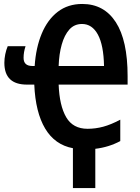

<svg xmlns="http://www.w3.org/2000/svg" viewBox="-20 -745 709 969"><path d="M395 -725Q505 -725 564.5 -633Q624 -541 624 -361V-318H276Q280 -212 314 -153.5Q348 -95 422 -95Q462 -95 501 -105.5Q540 -116 587 -141V-33Q529 -2 461 6V204H348V3Q257 -14 208 -96Q159 -178 153 -318H116Q2 -318 2 -428Q2 -449 6.5 -471Q11 -493 19 -512H109Q104 -497 101.5 -482.5Q99 -468 99 -453Q99 -412 143 -412H155Q161 -504 190.5 -575Q220 -646 271.5 -685.5Q323 -725 395 -725ZM394 -624Q355 -624 330 -596Q305 -568 291.5 -520Q278 -472 276 -412H505Q503 -517 474 -570.5Q445 -624 394 -624Z"/></svg>

Font: Noto Sans ExtraCondensed SemiBold
Style: Regular
Weight: 600
Width: 2
Designer: Monotype Design Team
Foundry: Monotype Imaging Inc.
Version: Version 2.013; ttfautohint (v1.8.4.7-5d5b)